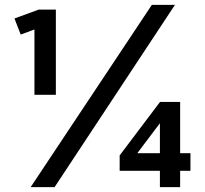

<svg xmlns="http://www.w3.org/2000/svg" viewBox="-20 -772 845 792"><path d="M205.1 0H106.4L606.4 -752H701.7ZM210.4 -380.9H122.1V-650.4L65.4 -629.4L39.6 -695.8L139.6 -732.4H210.4ZM723.1 0H639.6V-67.4H473.6V-130.9L640.1 -351.6H723.1V-140.1H765.6V-67.4H723.1ZM546.4 -140.1H639.6V-263.7Z"/></svg>

Font: Kumbh Sans ExtraBold
Style: Regular
Weight: 800
Version: Version 1.005